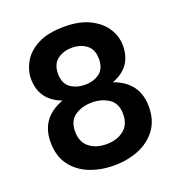

<svg xmlns="http://www.w3.org/2000/svg" viewBox="-131 -824 877 942"><g transform="rotate(-20 307.5 -353.0)"><path d="M307 9Q236 9 178 -14.5Q120 -38 85.5 -85.5Q51 -133 51 -205Q51 -332 176 -377Q67 -418 67 -530Q67 -573 91 -616Q115 -659 168 -687Q221 -715 307 -715Q387 -715 440 -688.5Q493 -662 520 -620Q547 -578 547 -530Q547 -417 439 -377Q564 -332 564 -205Q564 -133 528.5 -85.5Q493 -38 434.5 -14.5Q376 9 307 9ZM307 -412Q353 -412 383.5 -435Q414 -458 414 -508Q414 -558 383 -581.5Q352 -605 307 -605Q263 -605 231.5 -581.5Q200 -558 200 -508Q200 -458 231 -435Q262 -412 307 -412ZM307 -102Q361 -102 397 -130Q433 -158 433 -213Q433 -269 396 -294Q359 -319 307 -319Q256 -319 219 -294Q182 -269 182 -213Q182 -158 217 -130Q252 -102 307 -102Z"/></g></svg>

Font: Ulagadi Sans SemiBold
Style: Regular
Weight: 600
Designer: Ninad Kale (Devanagari), Jonny Pinhorn (Latin)
Foundry: Indian Type Foundry
Version: Version 3.01;March 29, 2020;FontCreator 12.0.0.2522 64-bit; 